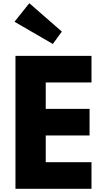

<svg xmlns="http://www.w3.org/2000/svg" viewBox="-20 -1172 659 1192"><path d="M162 -1152 364 -976 308 -899 70 -1037ZM548 -825V-660H264V-496H536V-331H264V-165H548V0H76V-825Z"/></svg>

Font: Hussar
Style: BoldWeb
Weight: 700
Foundry: Cannot Into Space Fonts
Version: Version 2.00